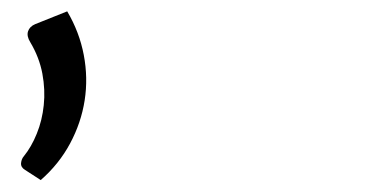

<svg xmlns="http://www.w3.org/2000/svg" viewBox="-20 -784 644 330"><path d="M95.5 -764.5Q116.5 -729 124 -689.5Q131.5 -650 125.5 -611.5Q119.5 -573 100.5 -537.5Q81.5 -502 50 -474.5L23 -492Q15.5 -496.5 16.2 -503.8Q17 -511 21 -515.5Q34 -531.5 43.2 -554.2Q52.5 -577 55.2 -603.2Q58 -629.5 52.8 -657.5Q47.5 -685.5 32 -711.5Q25.5 -722 28.2 -730.2Q31 -738.5 40.5 -742.5Z"/></svg>

Font: Lato
Style: Regular
Weight: 400
Designer: Lukasz Dziedzic with Adam Twardoch and Botio Nikoltchev
Foundry: tyPoland Lukasz Dziedzic
Version: Version 2.015; 2015-08-06; http://www.latofonts.com/